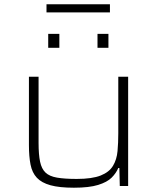

<svg xmlns="http://www.w3.org/2000/svg" viewBox="-20 -868 731 896"><path d="M325 8Q257 8 215.5 -3.5Q174 -15 152 -38.5Q130 -62 122.5 -100Q115 -138 115 -191V-510H160V-201Q160 -147 167 -113.5Q174 -80 192.5 -62.5Q211 -45 246.5 -39Q282 -33 338 -33Q410 -33 450 -49Q490 -65 507.5 -94.5Q525 -124 528.5 -163Q532 -202 532 -246V-510H578V0H539L537 -84H532Q522 -60 501 -39Q480 -18 438 -5Q396 8 325 8ZM205 -645V-710H257V-645ZM435 -645V-710H486V-645ZM197 -810V-848H493V-810Z"/></svg>

Font: Saira Expanded ExtraLight
Style: Regular
Weight: 250
Width: 7
Designer: Hector Gatti with collaboration of the Omnibus-Type team
Foundry: Omnibus-Type
Version: Version 1.101